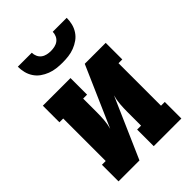

<svg xmlns="http://www.w3.org/2000/svg" viewBox="-217 -837 933 933"><g transform="rotate(-45 250.0 -370.0)"><path d="M34 0V-114H60V-406H34V-520H224V-406H197V-312Q197 -286 195 -260Q193 -234 186 -209L322 -520H466V-406H440V-114H466V0H276V-114H303V-208Q303 -234 305 -260Q307 -286 314 -311L178 0ZM250 -600Q229 -600 208.5 -602.5Q188 -605 168.5 -612.5Q149 -620 132 -632Q115 -644 103.5 -661.5Q92 -679 87 -699Q82 -719 82 -740H178Q178 -727 183.5 -714.5Q189 -702 199.5 -694Q210 -686 223.5 -683Q237 -680 250 -680Q263 -680 276.5 -683Q290 -686 300.5 -694Q311 -702 316.5 -714.5Q322 -727 322 -740H418Q418 -719 413 -699Q408 -679 396.5 -661.5Q385 -644 368 -632Q351 -620 331.5 -612.5Q312 -605 291.5 -602.5Q271 -600 250 -600Z"/></g></svg>

Font: Iosevka Curly Slab Heavy
Style: Regular
Weight: 900
Monospace: yes
Designer: Belleve Invis
Foundry: Belleve Invis
Version: Version 22.1.2; ttfautohint (v1.8.4)